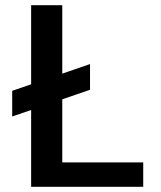

<svg xmlns="http://www.w3.org/2000/svg" viewBox="-20 -720 621 740"><path d="M27 -271V-370L327 -473V-374ZM100 0V-700H220V-94H532V0Z"/></svg>

Font: DM Sans 9pt SemiBold
Style: Regular
Weight: 600
Version: Version 4.004;gftools[0.9.30]